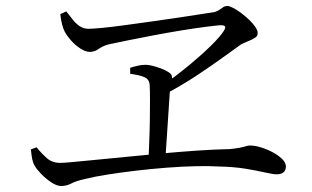

<svg xmlns="http://www.w3.org/2000/svg" viewBox="-20 -672 1040 640"><path d="M529 -392Q571 -422 611.5 -455.5Q652 -489 683 -519.5Q714 -550 726 -569Q733 -580 730 -584Q727 -588 715 -588Q701 -587 665.5 -582.5Q630 -578 584 -570.5Q538 -563 491 -554Q444 -545 404 -537Q364 -529 342 -524Q323 -519 309 -509Q295 -499 280 -499Q265 -499 247.5 -510.5Q230 -522 216.5 -537.5Q203 -553 196 -566Q191 -575 187 -590.5Q183 -606 181 -625L201 -634Q211 -622 221 -608.5Q231 -595 244.5 -585.5Q258 -576 275 -576Q288 -576 320 -579Q352 -582 395.5 -588Q439 -594 486 -600.5Q533 -607 576 -613.5Q619 -620 651 -625Q683 -630 696 -632Q705 -635 711.5 -639.5Q718 -644 724 -648Q730 -652 738 -652Q745 -652 757.5 -645.5Q770 -639 784 -628.5Q798 -618 811 -605.5Q824 -593 831.5 -581.5Q839 -570 839 -562Q839 -553 832.5 -548Q826 -543 817 -539Q808 -535 798.5 -531Q789 -527 782 -523Q761 -508 723 -480.5Q685 -453 636 -420.5Q587 -388 532 -359ZM184 -52Q169 -52 150.5 -64.5Q132 -77 117 -92.5Q102 -108 96 -119Q90 -129 87.5 -141Q85 -153 83 -174L102 -181Q118 -161 136 -145Q154 -129 181 -129Q192 -129 223.5 -132Q255 -135 302 -139.5Q349 -144 404.5 -149.5Q460 -155 519.5 -160.5Q579 -166 637 -170Q695 -174 745 -175Q766 -177 779 -179.5Q792 -182 799.5 -184.5Q807 -187 813 -187Q829 -187 849 -181Q869 -175 888 -165Q907 -155 920 -142.5Q933 -130 933 -117Q933 -104 925 -97.5Q917 -91 903 -91Q890 -91 864 -97Q838 -103 799 -109.5Q760 -116 709 -117Q677 -119 632 -118Q587 -117 535 -113Q483 -109 432.5 -103Q382 -97 337.5 -90Q293 -83 262 -75Q234 -69 218 -60.5Q202 -52 184 -52ZM475 -137Q476 -166 477.5 -201Q479 -236 479.5 -271.5Q480 -307 480 -337.5Q480 -368 479 -388Q478 -408 461 -415Q444 -422 414 -426V-446Q426 -450 439.5 -453Q453 -456 465 -456Q475 -456 489 -452.5Q503 -449 517.5 -443.5Q532 -438 542.5 -431Q553 -424 553 -417Q555 -409 553.5 -402Q552 -395 550 -387Q548 -379 546 -365Q545 -343 542 -304Q539 -265 536.5 -221Q534 -177 531 -138Z"/></svg>

Font: Noto Serif JP ExtraLight
Style: Regular
Weight: 400
Version: Version 2.003-H1;hotconv 1.1.1;makeotfexe 2.6.0